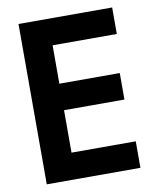

<svg xmlns="http://www.w3.org/2000/svg" viewBox="-81 -778 692 842"><g transform="rotate(-10 265.0 -357.0)"><path d="M59 0V-714H476V-596H190V-425H459V-307H190V-118H476V0Z"/></g></svg>

Font: Noto Sans Mono Condensed
Style: Bold
Weight: 700
Width: 3
Designer: Monotype Design Team
Foundry: Monotype Imaging Inc.
Version: Version 2.014